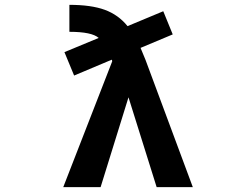

<svg xmlns="http://www.w3.org/2000/svg" viewBox="-20 -771 1040 793"><path d="M387.7 -614.3Q359.4 -639.6 266.6 -639.6V-751Q356.4 -751 412.6 -730.5Q468.8 -710 506.8 -663.1L654.3 -724.6L693.4 -628.9L560.5 -573.2Q562.5 -569.3 581.1 -523.4L776.4 2H627L510.7 -369.1L395.5 2H241.2L443.4 -517.6L442.4 -523.4Q441.4 -523.4 441.4 -524.4L286.1 -459L246.1 -555.7Z"/></svg>

Font: Gen Shin Gothic Monospace Bold
Style: Bold
Weight: 700
Designer: [Source Han Sans]
Ryoko NISHIZUKA  (kana & ideographs); Paul D. Hunt (Latin, Greek & Cyrillic); Wenlong ZHANG  (bopomofo
Version: Version 1.002.20150607